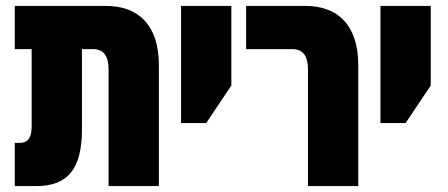

<svg xmlns="http://www.w3.org/2000/svg" viewBox="-20 -629 1516 649"><path d="M30 0H103C212 0 257 -62 257 -192V-463H294C330 -463 347 -440 347 -395V0H517V-409C517 -544 448 -609 338 -609H30V-463H87V-200C87 -164 74 -146 47 -146H30Z M592 -213H677L762 -340V-609H592Z M1021 0H1191V-409C1191 -544 1122 -609 1012 -609H812V-463H968C1004 -463 1021 -440 1021 -395Z M1266 -213H1351L1436 -340V-609H1266Z"/></svg>

Font: Noto Sans Hebrew ExtraCondensed Black
Style: Regular
Weight: 900
Width: 2
Designer: Monotype Design Team
Foundry: Monotype Imaging Inc.
Version: Version 2.004